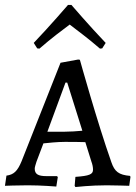

<svg xmlns="http://www.w3.org/2000/svg" viewBox="-20 -747 550 774"><path d="M139 -551C187 -593 233 -627 261 -648C288 -627 336 -592 383 -551L392 -552L406 -574C341 -642 268 -727 268 -727H254C254 -727 181 -642 116 -574L130 -552ZM284 7C284 7 345 0 410 0C440 0 501 2 501 2L506 -34L504 -38C459 -42 442 -55 429 -93C372 -254 302 -506 302 -506L295 -507L224 -494L67 -97C50 -56 35 -43 6 -39L0 2C0 2 51 0 92 0C146 0 207 5 207 5L213 -33L210 -37H167C134 -37 120 -45 120 -67C120 -73 123 -82 127 -95L155 -169C174 -171 211 -175 241 -175C263 -175 304 -175 324 -174L348 -97C353 -84 355 -72 355 -63C355 -44 340 -38 284 -34L281 2ZM171 -216 244 -414H251L312 -220C293 -218 260 -216 239 -216Z"/></svg>

Font: Alegreya SC
Style: Regular
Weight: 400
Designer: Juan Pablo del Peral
Foundry: Huerta Tipografica
Version: Version 2.007;PS 002.007;hotconv 1.0.88;makeotf.lib2.5.64775